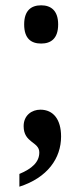

<svg xmlns="http://www.w3.org/2000/svg" viewBox="-20 -548 310 723"><path d="M135 -384C171 -384 199 -402 199 -456C199 -509 171 -528 135 -528C98 -528 71 -509 71 -456C71 -402 98 -384 135 -384ZM132 -135C100 -135 69 -114 69 -73C69 -9 128 -15 128 26C128 62 101 87 53 107V155C159 121 210 48 210 -34C210 -98 181 -135 132 -135Z"/></svg>

Font: Noto Serif Sinhala ExtraCondensed SemiBold
Style: Regular
Weight: 600
Width: 2
Designer: Jelle Bosma - Monotype Design Team
Foundry: Monotype Imaging Inc.
Version: Version 2.007